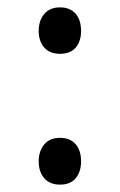

<svg xmlns="http://www.w3.org/2000/svg" viewBox="-20 -491 326 521"><path d="M143 -345Q115 -345 100 -362Q85 -379 85 -407Q85 -435 100 -453Q115 -471 143 -471Q170 -471 185 -454Q200 -437 200 -407Q200 -379 185.5 -362Q171 -345 143 -345ZM143 10Q115 10 100 -7.5Q85 -25 85 -53Q85 -81 100 -99Q115 -117 143 -117Q170 -117 185 -100Q200 -83 200 -53Q200 -25 185.5 -7.5Q171 10 143 10Z"/></svg>

Font: Andada Pro
Style: Regular
Weight: 400
Designer: Carolina Giovagnoli
Foundry: Huerta Tipografica
Version: Version 3.003